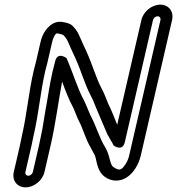

<svg xmlns="http://www.w3.org/2000/svg" viewBox="-20 -737 762 826"><path d="M206.5 -431C192.9 -372.2 186.1 -317.4 175.7 -263C169.2 -228.4 164.4 -188.1 156.9 -155.5C153.4 -137.3 150.4 -122.9 147.2 -109L121.3 3C119.3 11.6 110.2 19 101.6 19C93 19 87.3 11.6 89.3 3L115.2 -109C118.3 -122.4 121.6 -138.7 124.7 -154.5C147.3 -253.1 153.8 -340.7 174.8 -432.3C178.3 -444.5 180.8 -454.1 183.1 -464L204.6 -557C205.9 -562.7 207.7 -568.4 209.8 -573.4C218.3 -593.8 223.2 -594.4 230.2 -593C240.3 -590.9 250.2 -587.6 252 -586.5C271.6 -566.9 271.5 -557.4 290 -517.6C311.7 -472 317.8 -456.5 335 -409.2C347 -376.6 356.7 -352.2 370.4 -325.7C380 -308.9 388.9 -283.1 398.5 -261.1C410.4 -233.8 427.7 -191.7 441.9 -159.1C442.5 -157.8 443.5 -156.2 444.2 -155.3C447.9 -150.5 454.4 -135 462.4 -123.9L468.4 -111.5C468.4 -111.5 506.9 -82 517.1 -126L638.3 -651C640.3 -659.6 649.4 -667 658 -667C666.6 -667 672.3 -659.6 670.3 -651L535.7 -68C532.6 -54.4 527.2 -41.8 520 -30.7C502 -3.3 492.8 -2.3 469.6 -17.1C450.9 -27.7 455.5 -65.4 432.1 -104.2C409.4 -139.5 392.2 -199 368.2 -242.8C360.5 -259.7 350.8 -286 341.4 -305.1C312.9 -356.4 293 -427.3 266.1 -487.1C266.1 -487.1 227.3 -516.6 217.2 -473L215.1 -464C212.9 -454.2 209.2 -442.9 206.5 -431ZM247.2 -386C261.2 -348.3 275.5 -309.3 294.5 -274.9C302.1 -259.6 311.5 -230.4 321.4 -212.6C334.1 -189.7 351 -132 370.4 -101.9C374.2 -95.2 379.4 -83.1 386.6 -71.7C396.9 -54 394 2.1 436.2 27.2C472.2 49.7 524.2 45.5 561.7 -11.3C573.3 -29.5 581.1 -48.2 585.7 -68L720.3 -651C728.7 -687.4 705.9 -717 669.5 -717C633.2 -717 596.7 -687.4 588.3 -651L484.2 -200.3C472.5 -228.8 459.5 -263.7 446.2 -289.4C438 -308.5 429.3 -334.5 417 -356.3C405.2 -379.2 395.5 -403.3 383.9 -434.8C366.8 -481.8 359.3 -500.7 337.6 -546.4C321.1 -581.7 317.5 -600.8 291.3 -626.5C280.8 -636.8 263.7 -639.5 251 -642.1C206.8 -650.9 175 -611.9 162.8 -582.5C159.2 -574.1 156.6 -565.5 154.6 -557L133.1 -464C131 -454.9 127.6 -444.2 125 -433C102.2 -334.5 96.2 -247.8 74.4 -153.5C71.1 -135.9 68.2 -122.2 65.2 -109L39.3 3C30.9 39.3 53.7 69 90.1 69C126.4 69 162.9 39.4 171.3 3L197.2 -109C219.3 -204.7 230.1 -294.5 247.2 -386Z"/></svg>

Font: HoneyBee
Style: StrIt
Weight: 700
Foundry: Cannot Into Space Fonts
Version: Version 0.89